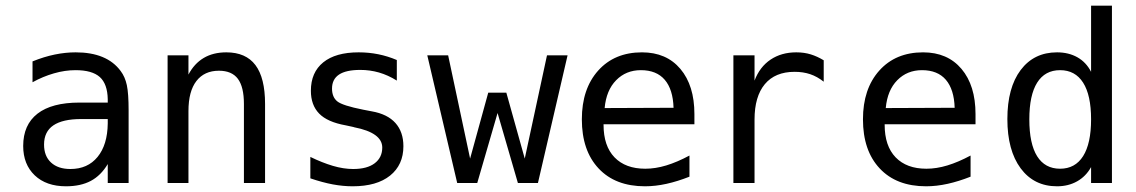

<svg xmlns="http://www.w3.org/2000/svg" viewBox="-20 -651 4040 683"><path d="M268.6 -227.5Q203.1 -227.5 169.9 -205.1Q136.7 -182.6 136.7 -136.7Q136.7 -95.7 161.6 -72.8Q186.5 -49.8 230.5 -49.8Q292 -49.8 327.1 -92.8Q362.3 -135.7 363.3 -211.9V-227.5ZM437.5 -258.8V0H363.3V-67.4Q338.9 -26.4 302.7 -7.3Q266.6 11.7 214.8 11.7Q144.5 11.7 103.5 -27.3Q62.5 -66.4 62.5 -131.8Q62.5 -207 113.3 -246.6Q164.1 -286.1 262.7 -286.1H363.3V-297.9Q362.3 -352.5 335 -377Q307.6 -401.4 249 -401.4Q210.9 -401.4 171.9 -390.1Q132.8 -378.9 95.7 -358.4V-432.6Q136.7 -449.2 174.8 -457Q212.9 -464.8 249 -464.8Q304.7 -464.8 344.7 -448.2Q384.8 -431.6 409.2 -398.4Q424.8 -377.9 431.2 -348.1Q437.5 -318.4 437.5 -258.8Z M922.9 -281.2V0H847.7V-281.2Q847.7 -341.8 826.2 -370.6Q804.7 -399.4 758.8 -399.4Q707 -399.4 678.7 -362.8Q650.4 -326.2 650.4 -255.9V0H576.2V-454.1H650.4V-385.7Q670.9 -424.8 704.6 -444.8Q738.3 -464.8 785.2 -464.8Q854.5 -464.8 888.7 -419.4Q922.9 -374 922.9 -281.2Z M1391.6 -437.5V-364.3Q1360.4 -383.8 1328.1 -393.1Q1295.9 -402.3 1261.7 -402.3Q1210.9 -402.3 1186 -385.7Q1161.1 -369.1 1161.1 -335.9Q1161.1 -305.7 1179.7 -290.5Q1198.2 -275.4 1272.5 -260.7L1302.7 -254.9Q1358.4 -245.1 1386.7 -213.4Q1415 -181.6 1415 -130.9Q1415 -64.5 1367.7 -26.4Q1320.3 11.7 1234.4 11.7Q1200.2 11.7 1163.6 4.9Q1127 -2 1084 -16.6V-92.8Q1126 -72.3 1164.1 -61Q1202.1 -49.8 1236.3 -49.8Q1286.1 -49.8 1313 -70.3Q1339.8 -90.8 1339.8 -126Q1339.8 -178.7 1240.2 -198.2L1237.3 -199.2L1210 -205.1Q1144.5 -216.8 1115.2 -247.1Q1085.9 -277.3 1085.9 -328.1Q1085.9 -393.6 1129.9 -429.2Q1173.8 -464.8 1255.9 -464.8Q1292 -464.8 1325.7 -458Q1359.4 -451.2 1391.6 -437.5Z M1500 -454.1H1574.2L1652.3 -86.9L1716.8 -321.3H1781.2L1846.7 -86.9L1925.8 -454.1H1999L1893.6 0H1822.3L1750 -249L1677.7 0H1606.4Z M2450.2 -245.1V-209H2127V-207Q2127 -131.8 2166 -91.3Q2205.1 -50.8 2275.4 -50.8Q2311.5 -50.8 2350.1 -62.5Q2388.7 -74.2 2432.6 -97.7V-22.5Q2390.6 -5.9 2351.1 2.9Q2311.5 11.7 2274.4 11.7Q2168.9 11.7 2109.4 -51.8Q2049.8 -115.2 2049.8 -226.6Q2049.8 -335 2107.9 -399.9Q2166 -464.8 2263.7 -464.8Q2350.6 -464.8 2400.4 -405.8Q2450.2 -346.7 2450.2 -245.1ZM2376 -267.6Q2374 -333 2344.7 -367.2Q2315.4 -401.4 2259.8 -401.4Q2207 -401.4 2171.9 -365.7Q2136.7 -330.1 2130.9 -266.6Z M2910.2 -360.4Q2886.7 -378.9 2861.8 -387.2Q2836.9 -395.5 2806.6 -395.5Q2737.3 -395.5 2700.7 -351.6Q2664.1 -307.6 2664.1 -225.6V0H2588.9V-454.1H2664.1V-364.3Q2682.6 -413.1 2721.2 -439Q2759.8 -464.8 2812.5 -464.8Q2840.8 -464.8 2864.3 -457.5Q2887.7 -450.2 2910.2 -436.5Z M3450.2 -245.1V-209H3127V-207Q3127 -131.8 3166 -91.3Q3205.1 -50.8 3275.4 -50.8Q3311.5 -50.8 3350.1 -62.5Q3388.7 -74.2 3432.6 -97.7V-22.5Q3390.6 -5.9 3351.1 2.9Q3311.5 11.7 3274.4 11.7Q3168.9 11.7 3109.4 -51.8Q3049.8 -115.2 3049.8 -226.6Q3049.8 -335 3107.9 -399.9Q3166 -464.8 3263.7 -464.8Q3350.6 -464.8 3400.4 -405.8Q3450.2 -346.7 3450.2 -245.1ZM3376 -267.6Q3374 -333 3344.7 -367.2Q3315.4 -401.4 3259.8 -401.4Q3207 -401.4 3171.9 -365.7Q3136.7 -330.1 3130.9 -266.6Z M3861.3 -395.5V-630.9H3935.5V0H3861.3V-56.6Q3842.8 -23.4 3811.5 -5.9Q3780.3 11.7 3740.2 11.7Q3658.2 11.7 3610.8 -52.2Q3563.5 -116.2 3563.5 -227.5Q3563.5 -338.9 3610.8 -401.9Q3658.2 -464.8 3740.2 -464.8Q3781.2 -464.8 3812.5 -447.3Q3843.8 -429.7 3861.3 -395.5ZM3641.6 -226.6Q3641.6 -139.6 3669.4 -95.2Q3697.3 -50.8 3751 -50.8Q3804.7 -50.8 3833 -95.7Q3861.3 -140.6 3861.3 -226.6Q3861.3 -312.5 3833 -356.9Q3804.7 -401.4 3751 -401.4Q3697.3 -401.4 3669.4 -356.9Q3641.6 -312.5 3641.6 -226.6Z"/></svg>

Font: BabelStone Irk Bitig Colour
Style: Regular
Weight: 400
Designer: Andrew West
Foundry: BabelStone
Version: Version 1.03 June 7, 2023